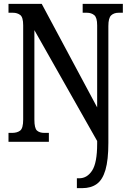

<svg xmlns="http://www.w3.org/2000/svg" viewBox="-20 -734 671 994"><path d="M378 240V189H390Q431 189 457 149Q483 109 483 10V-4L158 -578V-115Q158 -70 171.5 -58Q185 -46 210 -46H233V0H24V-46H42Q69 -46 84.5 -58Q100 -70 100 -115V-603Q100 -645 84.5 -656.5Q69 -668 47 -668H24V-714H196L483 -178V-603Q483 -643 468 -655.5Q453 -668 430 -668H408V-714H616V-668H594Q570 -668 555.5 -654.5Q541 -641 541 -599V6Q541 94 526 145.5Q511 197 481 218.5Q451 240 406 240Z"/></svg>

Font: Noto Serif Georgian ExtraCondensed SemiBold
Style: Regular
Weight: 600
Width: 2
Designer: Monotype Design Team, Akaki Razmadze
Foundry: Google LLC
Version: Version 2.003; ttfautohint (v1.8.4.7-5d5b)